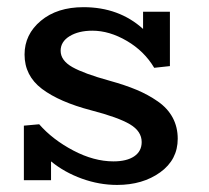

<svg xmlns="http://www.w3.org/2000/svg" viewBox="-20 -504 587 538"><path d="M287.1 -277.8Q331.1 -265.6 363 -252.2Q395 -238.8 422.4 -219.7Q449.7 -200.7 463.9 -174.3Q478 -147.9 478 -115.2Q478 -56.6 429 -21.2Q379.9 14.2 308.1 14.2Q258.3 14.2 209.5 -3.4Q160.6 -21 123 -51.8V1H46.9V-151.9L89.8 -155.8Q127.4 -112.8 185.3 -82.3Q243.2 -51.8 297.9 -51.8Q335 -51.8 356 -65.9Q377 -80.1 377 -106Q377 -136.2 344 -155.8Q311 -175.3 235.8 -194.8Q146 -218.3 97.4 -255.1Q48.8 -292 48.8 -351.1Q48.8 -407.7 94.5 -445.8Q140.1 -483.9 213.9 -483.9Q313.5 -483.9 380.9 -422.9V-471.2H456.1V-318.8L412.1 -314Q384.3 -360.8 335.4 -389.4Q286.6 -418 238.8 -418Q200.2 -418 175 -402.6Q149.9 -387.2 149.9 -361.8Q149.9 -334.5 182.9 -315.9Q215.8 -297.4 287.1 -277.8Z"/></svg>

Font: BioRhyme
Style: Regular
Weight: 400
Designer: Aoife Mooney
Foundry: Aoife Mooney Type
Version: Version 1.500;PS 001.500;hotconv 1.0.88;makeotf.lib2.5.64775